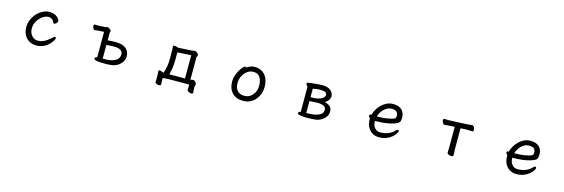

<svg xmlns="http://www.w3.org/2000/svg" viewBox="34 -1540 7932 2700"><g transform="rotate(15 4000.0 -189.5)"><path d="M702 -167Q717 -167 717 -149Q717 -141 702.5 -114.5Q688 -88 658.5 -57.5Q629 -27 583 -4.5Q537 18 475 18Q421 18 375.5 -6.5Q330 -31 302.5 -79Q275 -127 275 -195Q275 -255 298 -307.5Q321 -360 358.5 -400Q396 -440 443.5 -463Q491 -486 535.5 -486Q580 -486 609 -474Q638 -462 655.5 -445.5Q673 -429 681 -414.5Q689 -400 689 -395Q689 -377 672 -360Q655 -343 641 -343Q631 -343 627 -351Q620 -365 613 -378Q607 -389 597 -396Q569 -415 540 -415Q511 -415 478.5 -398Q446 -381 418 -351.5Q390 -322 372.5 -283Q355 -244 355 -197.5Q355 -151 374 -118Q393 -85 420.5 -68.5Q448 -52 475 -52Q517 -52 553 -66.5Q589 -81 620 -104.5Q651 -128 674 -150Q691 -167 702 -167Z M1580 9Q1539 16 1472 16L1425 15Q1392 14 1372 11.5Q1352 9 1335 3Q1316 -4 1316 -18Q1316 -28 1324.5 -34.5Q1333 -41 1346 -41H1349V-414L1270 -409Q1259 -408 1244 -406Q1229 -404 1217 -403H1216Q1201 -403 1191.5 -421.5Q1182 -440 1182 -455Q1182 -479 1202 -479L1233 -478Q1299 -478 1343 -483Q1352 -484 1360 -487Q1368 -490 1379 -490Q1390 -490 1403 -482Q1416 -475 1426 -464.5Q1436 -454 1436 -444Q1436 -438 1432.5 -432Q1429 -426 1429 -421V-312Q1498 -317 1552 -317Q1644 -317 1695 -275.5Q1746 -234 1746 -166Q1746 -122 1724 -85Q1702 -48 1664.5 -23.5Q1627 1 1580 9ZM1428 -243V-46L1443 -45Q1531 -45 1579.5 -62.5Q1628 -80 1647 -108Q1666 -136 1666 -168Q1666 -200 1649 -218Q1619 -250 1543 -250Q1477 -250 1428 -243Z M2247 -93Q2247 -93 2253 -92H2254Q2266 -89 2278 -84.5Q2290 -80 2303 -75L2307 -76Q2324 -125 2333 -176Q2341 -226 2341 -291V-412Q2341 -424 2340 -435Q2337 -454 2337 -462Q2337 -470 2341 -475.5Q2345 -481 2358 -481Q2375 -481 2407 -470Q2407 -469 2408.5 -468.5Q2410 -468 2411 -468L2601 -478Q2616 -479 2628 -482.5Q2640 -486 2653 -486Q2666 -486 2678 -477Q2690 -469 2699 -458Q2708 -447 2708 -437Q2708 -423 2700 -415Q2696 -410 2696 -402V-78Q2706 -79 2716 -82Q2726 -85 2735 -85Q2755 -85 2770.5 -67Q2786 -49 2786 -35Q2786 -27 2781.5 -19.5Q2777 -12 2777 -4Q2777 28 2778 50L2781 89V90Q2781 106 2757 106Q2740 106 2718 96Q2696 86 2696 69V68Q2698 36 2698 -6Q2682 -7 2660 -7H2493Q2441 -7 2397.5 -6Q2354 -5 2313 -1Q2313 45 2316 94Q2316 111 2287 111Q2270 111 2252 104Q2231 95 2231 80V79V78Q2234 53 2234 23Q2234 -22 2229 -72V-74Q2229 -82 2233 -87.5Q2237 -93 2247 -93ZM2390 -73Q2440 -75 2492 -75H2560Q2590 -75 2618 -74V-414L2419 -402V-292Q2419 -227 2411 -173.5Q2403 -120 2390 -73Z M3531 -486Q3590 -486 3635.5 -457Q3681 -428 3706 -374Q3731 -320 3731 -245Q3731 -197 3715 -151Q3699 -105 3668 -66.5Q3637 -28 3591 -5Q3545 18 3486 18Q3383 18 3326 -43Q3269 -104 3269 -208Q3269 -252 3283.5 -295Q3298 -338 3319 -373.5Q3340 -409 3361 -432Q3382 -455 3396 -455Q3406 -455 3414 -448Q3433 -461 3460.5 -473.5Q3488 -486 3531 -486ZM3486 -55Q3533 -55 3570 -79.5Q3607 -104 3629.5 -147.5Q3652 -191 3652 -245Q3652 -323 3621 -368.5Q3590 -414 3525 -414Q3487 -414 3454.5 -396.5Q3422 -379 3398 -348.5Q3374 -318 3361 -282Q3348 -246 3348 -209Q3348 -132 3384 -93.5Q3420 -55 3486 -55Z M4311 7Q4279 1 4279 -18Q4279 -28 4287.5 -34.5Q4296 -41 4309 -41H4312V-410Q4304 -415 4296 -426Q4288 -437 4288 -448Q4288 -464 4303 -465Q4320 -468 4373 -474Q4462 -484 4506 -484Q4591 -484 4632 -448.5Q4673 -413 4673 -368Q4673 -330 4647 -299Q4629 -277 4603 -264Q4644 -255 4673 -233Q4710 -204 4710 -155Q4710 -111 4686.5 -77Q4663 -43 4626 -21Q4588 2 4547 8Q4499 15 4416 15H4388Q4339 12 4311 7ZM4594 -361Q4594 -390 4571 -402Q4546 -414 4492 -414Q4473 -414 4442.5 -410Q4412 -406 4391 -401V-277Q4460 -277 4501 -287.5Q4542 -298 4562 -312.5Q4582 -327 4588 -340.5Q4594 -354 4594 -361ZM4391 -221V-49L4415 -48Q4502 -48 4561 -70Q4593 -82 4612 -103Q4631 -124 4631 -155.5Q4631 -187 4612 -201.5Q4593 -216 4565.5 -221.5Q4538 -227 4515 -227H4505Q4474 -227 4391 -221Z M5538 -486Q5602 -486 5640 -464Q5678 -442 5694 -408Q5710 -374 5710 -338.5Q5710 -303 5704 -282Q5698 -261 5677 -248Q5656 -235 5610 -221Q5509 -190 5359 -190H5352V-186Q5352 -126 5384 -89.5Q5416 -53 5463 -53Q5593 -53 5670 -135Q5684 -152 5697 -152Q5713 -152 5713 -134Q5713 -123 5698 -99Q5683 -75 5652 -48Q5621 -21 5574 -1.5Q5527 18 5463 18Q5410 18 5367 -8Q5324 -34 5299.5 -82Q5275 -130 5275 -196V-207Q5267 -214 5260 -223.5Q5253 -233 5253 -241Q5253 -260 5278 -260Q5279 -260 5283 -261Q5291 -295 5312 -333.5Q5333 -372 5366.5 -407Q5400 -442 5444 -464Q5488 -486 5538 -486ZM5362 -258H5374Q5447 -258 5497 -266Q5547 -274 5579 -283Q5614 -293 5623 -304Q5632 -315 5632 -338Q5632 -416 5537 -416Q5502 -416 5472 -400Q5442 -384 5419 -359Q5396 -334 5382 -307Q5368 -280 5362 -258Z M6542 -401V-118Q6542 -92 6543.5 -55.5Q6545 -19 6545 -6Q6545 10 6518 10Q6501 10 6480 2Q6456 -7 6456 -23Q6456 -31 6457 -71Q6458 -111 6458 -118V-400L6396 -397Q6373 -396 6348.5 -392.5Q6324 -389 6313 -389Q6296 -389 6284.5 -410Q6273 -431 6273 -448Q6273 -470 6292 -470Q6300 -470 6320.5 -469Q6341 -468 6356.5 -468Q6372 -468 6380 -469L6608 -479Q6632 -481 6656.5 -483.5Q6681 -486 6691 -486Q6708 -486 6719 -464.5Q6730 -443 6730 -426Q6730 -403 6712 -403Q6703 -403 6677.5 -404Q6652 -405 6626 -405H6609Z M7538 -486Q7602 -486 7640 -464Q7678 -442 7694 -408Q7710 -374 7710 -338.5Q7710 -303 7704 -282Q7698 -261 7677 -248Q7656 -235 7610 -221Q7509 -190 7359 -190H7352V-186Q7352 -126 7384 -89.5Q7416 -53 7463 -53Q7593 -53 7670 -135Q7684 -152 7697 -152Q7713 -152 7713 -134Q7713 -123 7698 -99Q7683 -75 7652 -48Q7621 -21 7574 -1.5Q7527 18 7463 18Q7410 18 7367 -8Q7324 -34 7299.5 -82Q7275 -130 7275 -196V-207Q7267 -214 7260 -223.5Q7253 -233 7253 -241Q7253 -260 7278 -260Q7279 -260 7283 -261Q7291 -295 7312 -333.5Q7333 -372 7366.5 -407Q7400 -442 7444 -464Q7488 -486 7538 -486ZM7362 -258H7374Q7447 -258 7497 -266Q7547 -274 7579 -283Q7614 -293 7623 -304Q7632 -315 7632 -338Q7632 -416 7537 -416Q7502 -416 7472 -400Q7442 -384 7419 -359Q7396 -334 7382 -307Q7368 -280 7362 -258Z"/></g></svg>

Font: Moon Stars Kai HW
Style: Bold
Weight: 700
Designer: GuiWonder
Version: Version 1.101